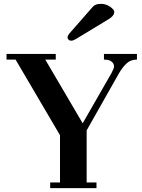

<svg xmlns="http://www.w3.org/2000/svg" viewBox="-20 -972 733 992"><path d="M329.1 -779.3Q329.1 -787.6 337.9 -798.3L459.5 -937Q472.7 -952.1 501 -952.1Q527.3 -952.1 548.8 -937.3Q570.3 -922.4 570.3 -910.6Q570.3 -890.1 541.5 -873L370.6 -769.5Q357.4 -761.7 347.7 -761.7Q339.4 -761.7 334.2 -766.8Q329.1 -772 329.1 -779.3ZM13.7 -664.1V-693.4H268.1V-664.1H213.9L407.2 -335L555.7 -593.8Q569.3 -618.7 569.3 -628.4Q569.3 -643.1 556.9 -653.6Q544.4 -664.1 517.1 -664.1V-693.4H687.5V-664.1Q655.8 -664.1 635.3 -645.5Q614.7 -627 594.7 -593.3L427.7 -298.3V-29.3H478.5V0H239.3V-29.3H290V-273.4L60.5 -664.1Z"/></svg>

Font: Monomachus
Style: Medium
Weight: 500
Designer: Alexey Kryukov
Version: Version 1.0